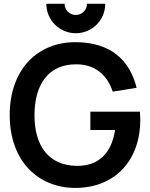

<svg xmlns="http://www.w3.org/2000/svg" viewBox="-20 -952 772 988"><path d="M367 15C576 15 702 -131.5 702 -335.5C702 -339.5 701 -367 700 -377.5H445V-283H572C553.5 -159 483 -97 374.5 -98.5C229.5 -100.5 157 -202.5 157.5 -360C158 -517.5 229.5 -623 374.5 -621C470 -620.5 532.5 -565.5 560 -480.5L683 -500C646.5 -648 544 -735 367 -735C174.5 -735 30 -596 30 -360C30 -120 179.5 15 367 15ZM218.5 -932.5C218.5 -848.5 286 -781 370 -781C454 -781 521.5 -848.5 521.5 -932.5H427.5C427.5 -900.5 402 -875 370 -875C338 -875 312.5 -900.5 312.5 -932.5Z"/></svg>

Font: Manrope
Style: Bold
Weight: 700
Designer: Mikhail Sharanda
Foundry: Mikhail Sharanda
Version: Version 4.505;FEAKit 1.0